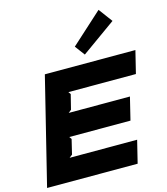

<svg xmlns="http://www.w3.org/2000/svg" viewBox="-160 -1287 1228 1409"><g transform="rotate(-15 454.0 -582.5)"><path d="M801 -1060 541 -874 485 -949 723 -1165ZM708 0H20L220 -810H908L866 -639H353L366 -621L338 -509L316 -491H781L739 -319H274L287 -301L260 -189L237 -171H750Z"/></g></svg>

Font: TypoPRO Sinkin Sans
Style: 800 Black Italic
Weight: 900
Italic angle: -112°
Designer: Keith Bates
Foundry: K-Type
Version: Sinkin Sans (version 1.0)  by Keith Bates   •   © 2014   www